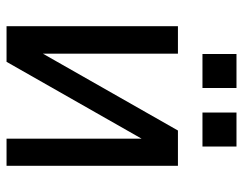

<svg xmlns="http://www.w3.org/2000/svg" viewBox="-98 -645 743 587"><g transform="rotate(90 273.5 -351.5)"><path d="M60 -524H144V-111L379 -524H487V0H404V-413L169 0H60ZM249 -703V-599H145V-703ZM428 -703V-599H324V-703Z"/></g></svg>

Font: ColatingCofangSans
Style: Regular
Weight: 400
Foundry: GNU
Version: Version 412.227;June 27, 2022;FontCreator 11.0.0.2412 32-bit